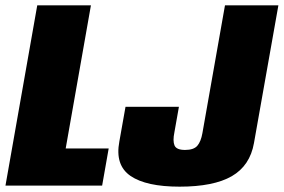

<svg xmlns="http://www.w3.org/2000/svg" viewBox="-48 -695 1062 719"><path d="M-27.5 0H334.5L359 -139H198L292.5 -675H91.5ZM624.5 4Q752 4 820 -35.2Q888 -74.5 903 -159L994.5 -675H794.5L710 -196.5Q704.5 -165 691 -149.2Q677.5 -133.5 645 -133.5Q612.5 -133.5 605.5 -150.5Q598.5 -167.5 605 -199L622 -295H422L399 -165.5Q382 -76.5 440.8 -36.2Q499.5 4 624.5 4Z"/></svg>

Font: Anybody Condensed Black
Style: Italic
Weight: 900
Width: 3
Italic angle: -10°
Version: Version 1.113;gftools[0.9.25]